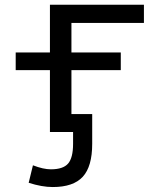

<svg xmlns="http://www.w3.org/2000/svg" viewBox="-20 -544 658 794"><path d="M282.2 50.8V2H268.6H240.2H186.5V-253.9H44.9V-327.1H186.5V-524.4H575.2V-449.2H275.4V-327.1H479.5V-253.9H275.4V-72.3H361.3V50.8Q361.3 144.5 322.3 187Q283.2 229.5 198.2 229.5Q153.3 229.5 98.6 211.9L116.2 139.6Q159.2 156.2 190.4 156.2Q241.2 156.2 261.7 132.3Q282.2 108.4 282.2 50.8Z"/></svg>

Font: irohakakuC Regular
Style: Regular
Weight: 400
Designer: [Source Han Sans]
Ryoko NISHIZUKA Ë•øÂ°öÊ∂ºÂ≠ê (kana & ideographs); Paul D. Hunt (Latin, Greek & Cyrillic); Wenlong ZHAN
Version: Version 1.001.20160904